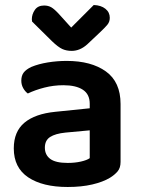

<svg xmlns="http://www.w3.org/2000/svg" viewBox="-20 -731 562 766"><path d="M250 -81Q279 -81 303 -86.5Q327 -92 338 -100V-211L241 -202Q201 -198 180 -184.5Q159 -171 159 -142Q159 -113 180.5 -97Q202 -81 250 -81ZM246 -488Q344 -488 402.5 -446Q461 -404 461 -316V-85Q461 -61 449 -47Q437 -33 419 -22Q391 -5 348 5Q305 15 250 15Q150 15 92.5 -23.5Q35 -62 35 -139Q35 -206 77.5 -241.5Q120 -277 201 -285L338 -299V-317Q338 -355 310.5 -373Q283 -391 233 -391Q194 -391 157 -381.5Q120 -372 91 -358Q80 -366 72.5 -379.5Q65 -393 65 -409Q65 -429 74.5 -441.5Q84 -454 105 -464Q134 -476 171 -482Q208 -488 246 -488ZM264 -621 354 -711Q383 -710 400.5 -696Q418 -682 418 -660Q418 -644 408.5 -632.5Q399 -621 381 -604L328 -554Q299 -528 266 -528Q245 -528 228.5 -535.5Q212 -543 187 -567L108 -645Q107 -649 107 -654Q107 -674 119 -691.5Q131 -709 156 -709Q172 -709 184.5 -702Q197 -695 217 -673Z"/></svg>

Font: Baloo Chettan 2 SemiBold
Style: Regular
Weight: 600
Designer: Maithili Shingre, Unnati Kotecha and Ek Type
Foundry: Ek Type
Version: Version 1.640;hotconv 1.0.111;makeotfexe 2.5.65597; ttfautoh